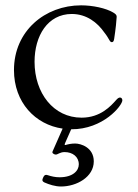

<svg xmlns="http://www.w3.org/2000/svg" viewBox="-20 -465 510 709"><path d="M205.3 223.7C262.8 223.7 326.3 188.6 326.3 131C326.3 79.5 278.4 65 257.8 65C243.3 65 231.9 67.5 222.7 70.3C218 71.4 217.7 69.6 220.9 62.1L242.9 12.4C361.5 13.1 431.8 -75.6 431.8 -94.5C431.8 -100.1 428.6 -104.8 423.3 -104.8C419.4 -104.8 415.5 -103 409.4 -96.2C389.9 -74.2 351.6 -30.5 281.2 -30.5C177.6 -30.5 107.6 -121.1 107.6 -236.9C107.6 -333.1 156.2 -413 244.7 -413.4C299.7 -413.4 339.8 -381.7 365.4 -344.8C384.2 -321.4 384.6 -309.3 392.8 -309.3C397.4 -309.3 400.2 -312.1 401.6 -321.7C407.3 -358.3 410.5 -391.7 410.9 -403.1C410.9 -409.4 407.3 -413.4 397.7 -419C371.4 -434.7 322.8 -445.3 279.5 -445.3C146.3 -445.3 31.6 -350.9 31.6 -206.3C31.6 -86.6 110.4 -4.6 211.3 9.9L174 94.5C172.2 99.1 174.4 101.9 181.8 105.1C183.2 105.5 184.7 105.8 186.1 105.8C193.2 105.8 201.7 96.6 218.4 96.6C247.9 96.6 271 113.6 271 142C271 165.8 248.6 189.6 199.9 189.6C184.3 189.6 169.7 186.4 156.2 181.8C148.4 179.3 144.5 180.8 140.6 187.9L138.1 193.5C134.9 201 136.4 204.9 143.5 208.5C161.6 216.6 183.9 223.7 205.3 223.7Z"/></svg>

Font: Margiela Serif
Style: Regular
Weight: 400
Designer: Andreas Faust, Stefan Endress
Version: Version 1.002;FEAKit 1.0